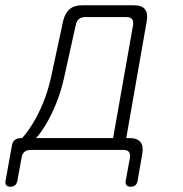

<svg xmlns="http://www.w3.org/2000/svg" viewBox="-74 -570 694 730"><path d="M-34 140Q-45 140 -50 134.5Q-55 129 -53 118L-29 -15Q-27 -30 -18 -37.5Q-9 -45 6 -45H10Q27 -63 48.5 -97Q70 -131 89 -176.5Q108 -222 120 -276L166 -490Q173 -520 190.5 -535Q208 -550 238 -550H435Q465 -550 477 -535Q489 -520 484 -490L406 -45H418Q448 -45 460 -30Q472 -15 467 15L449 118Q447 129 440.5 134.5Q434 140 423 140Q412 140 407 134Q402 128 404 117L420 30Q422 15 416 7.5Q410 0 395 0H43Q28 0 19 7.5Q10 15 8 30L-8 117Q-10 128 -16.5 134Q-23 140 -34 140ZM432 -475Q434 -490 428 -497.5Q422 -505 407 -505H250Q235 -505 226 -497.5Q217 -490 214 -475L170 -276Q158 -222 139.5 -176.5Q121 -131 100.5 -97Q80 -63 63 -45H356Z"/></svg>

Font: Maple Mono Thin
Style: Italic
Weight: 250
Italic angle: -10°
Monospace: yes
Designer: subframe7536
Version: Version 7.000